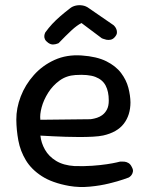

<svg xmlns="http://www.w3.org/2000/svg" viewBox="-20 -713 581 747"><path d="M249.2 10.4Q183.2 -1.4 142.7 -27.6Q102.1 -53.8 80.6 -89.6Q59 -125.4 51.4 -166.3Q43.9 -207.2 43.5 -247.2Q43.1 -292.1 60.7 -337.8Q78.2 -383.4 111.7 -420.9Q145.1 -458.5 192.4 -479.9Q239.6 -501.2 297.6 -497.2Q356.6 -493.2 393.8 -474.6Q431 -455.9 451.2 -428.8Q471.5 -401.8 479.4 -371.6Q487.2 -341.5 487.6 -314.6Q487.4 -265.1 461.6 -231.6Q435.8 -198.1 381.5 -185.9Q365.5 -182.5 341.4 -181.2Q317.4 -179.9 289.8 -179.9Q262.2 -179.9 235.4 -180.8Q208.5 -181.6 186.4 -182.8Q164.4 -184 150.8 -184.7Q137.2 -185.4 137.2 -185.4Q140 -157.2 154.9 -130.8Q169.8 -104.4 198.3 -87Q226.9 -69.6 270 -66.9Q307.1 -65.8 339.2 -68.1Q371.4 -70.4 395.6 -74.1Q419.9 -77.8 433.1 -80.9Q446.4 -84.1 446.4 -84.1Q446.4 -84.1 451.4 -84.4Q456.5 -84.8 464.4 -84Q472.2 -83.2 480 -78.6Q487.8 -73.9 492.8 -63.2Q498.5 -53.1 497.2 -45.6Q495.9 -38 492.1 -32.7Q488.2 -27.4 484.6 -24.9Q480.9 -22.4 480.9 -22.4Q480.9 -22.4 459.8 -14.9Q438.6 -7.5 404.2 0.9Q369.8 9.4 329.1 13.2Q288.4 17.1 249.2 10.4ZM137 -247 332.5 -249.2Q332.5 -249.2 339.8 -250.4Q347 -251.5 357.7 -254.9Q368.4 -258.2 378.9 -266.1Q389.4 -274 396.3 -287.4Q403.2 -300.8 403.2 -322Q403.2 -356.8 391.1 -379.9Q379 -403.1 351.1 -413.8Q323.1 -424.4 273.4 -421.1Q238.4 -418.9 211.8 -399.6Q185.1 -380.2 167.4 -352.2Q149.8 -324.2 142.1 -295.8Q134.4 -267.2 137 -247ZM167.4 -546.5Q158.1 -553.2 154.9 -560.1Q151.8 -567 152.4 -573.1Q153 -579.2 154.6 -582.9Q156.1 -586.6 156.1 -586.6Q169.1 -604.6 183.2 -619.8Q197.4 -635 214.5 -649.8Q231.6 -664.6 252.4 -680.6Q261.4 -688 273.9 -691Q286.5 -694 300.4 -691.9Q314.4 -689.9 326.6 -680.6L422 -614.9Q422 -614.9 425.8 -610.9Q429.5 -607 432.6 -599.9Q435.6 -592.9 434.9 -584.7Q434.1 -576.5 425.1 -567Q418.4 -560 409.9 -558.4Q401.5 -556.9 393.9 -558.4Q386.4 -560 381.3 -562.1Q376.2 -564.1 376.2 -564.1L297.1 -623.4Q279.5 -614.6 258 -594.7Q236.5 -574.8 208 -545.1Q208 -545.1 201.9 -542.8Q195.8 -540.4 186.6 -539.9Q177.5 -539.5 167.4 -546.5Z"/></svg>

Font: Sour Gummy Black
Style: Regular
Weight: 900
Version: Version 1.000